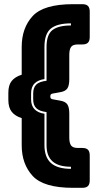

<svg xmlns="http://www.w3.org/2000/svg" viewBox="-20 -820 495 920"><path d="M312 -161Q312 -135 320.5 -123Q329 -111 353 -111H374Q393 -111 401.5 -102.5Q410 -94 410 -75V44Q410 63 401.5 71.5Q393 80 374 80H330Q189 80 136.5 23Q84 -34 84 -124V-254Q52 -264 36 -284.5Q20 -305 20 -341V-376Q20 -412 36 -432Q52 -452 84 -462V-595Q84 -686 136.5 -743Q189 -800 330 -800H374Q393 -800 401.5 -791.5Q410 -783 410 -764V-643Q410 -624 401.5 -615.5Q393 -607 374 -607H353Q329 -607 320.5 -595Q312 -583 312 -557V-440Q312 -410 302.5 -396Q293 -382 267 -378L234 -372Q227 -371 224 -368Q221 -365 221 -358Q221 -351 224 -348Q227 -345 234 -344L267 -338Q293 -334 302.5 -320Q312 -306 312 -276ZM320 -11V-21Q261 -21 232 -46.5Q203 -72 203 -124V-283Q169 -287 154 -301.5Q139 -316 139 -344V-372Q139 -400 153.5 -414.5Q168 -429 203 -433V-595Q203 -654 231.5 -676Q260 -698 320 -698V-708Q254 -708 223.5 -683Q193 -658 193 -595V-441Q163 -437 146 -420.5Q129 -404 129 -372V-344Q129 -313 146 -296Q163 -279 193 -275V-124Q193 -67 224 -39Q255 -11 320 -11Z"/></svg>

Font: Bungee Inline
Style: Regular
Weight: 400
Designer: David Jonathan Ross
Foundry: David Jonathan Ross
Version: Version 1.001;PS 1.0;hotconv 1.0.72;makeotf.lib2.5.5900